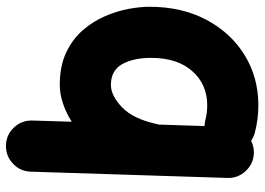

<svg xmlns="http://www.w3.org/2000/svg" viewBox="-138 -650 864 627"><g transform="rotate(-90 293.5 -336.0)"><path d="M132.8 -748Q167.5 -747.1 191.2 -721.9Q214.8 -696.8 213.9 -662.1L210 -533.2Q239.3 -551.8 270 -562Q300.8 -572.3 330.1 -572.3Q391.1 -572.3 435.1 -551.8Q479 -531.2 508.1 -498Q537.1 -464.8 554.2 -425.5Q571.3 -386.2 578.4 -347.9Q585.4 -309.6 585.4 -279.3Q585.4 -173.8 543 -93.8Q500.5 -13.7 427.7 31.2Q355 76.2 263.7 76.2Q217.3 76.2 173.3 64.5Q159.7 60.5 147.5 52.7Q128.9 62 107.4 61.5Q73.2 60.5 49.3 35.2Q25.4 9.8 26.4 -24.4L46.9 -667Q47.9 -701.7 73.2 -725.3Q98.6 -749 132.8 -748ZM216.3 -96.7Q239.3 -90.8 263.7 -90.8Q332 -90.8 375.2 -139.6Q418.5 -188.5 418.5 -273.9Q418.5 -332 397.9 -368.7Q377.4 -405.3 330.1 -405.3Q295.4 -405.3 257.3 -369.1Q219.2 -333 202.1 -254.4Q201.7 -251.5 200.7 -249L195.8 -99.6Q206.1 -99.1 216.3 -96.7Z"/></g></svg>

Font: Mikhak Black
Style: Regular
Weight: 900
Designer: Amin Abedi
Version: Version 3.3